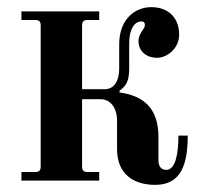

<svg xmlns="http://www.w3.org/2000/svg" viewBox="-20 -506 566 538"><path d="M40 0H258V-24H226C214 -24 210 -28 210 -40V-228H262C288 -228 308 -206 308 -167V-88C308 -20 352 12 415 12C489 12 506 -48 506 -126H480C480 -80 473 -30 446 -30C433 -30 424 -38 424 -57V-122C424 -206 379 -238 315 -247V-252C336 -266 342 -284 342 -314V-383C342 -430 360 -446 376 -446C384 -446 386 -441 386 -437C386 -432 385 -429 378 -419C374 -413 368 -403 368 -391C368 -361 392 -344 420 -344C448 -344 482 -370 482 -409C482 -456 452 -486 404 -486C358 -486 314 -452 314 -382V-314C314 -282 302 -256 273 -256H210V-434C210 -446 214 -450 226 -450H258V-474H40V-450H78C90 -450 94 -446 94 -434V-40C94 -28 90 -24 78 -24H40Z"/></svg>

Font: Old Standard
Style: Bold
Weight: 700
Designer: Alexey Kryukov <alexios@thessalonica.org.ru>
Version: Version 2.0.2